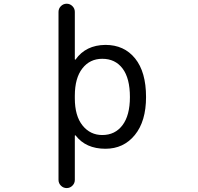

<svg xmlns="http://www.w3.org/2000/svg" viewBox="-20 -794 1040 1011"><path d="M749 -283.2Q749 -155.3 689.9 -83Q630.9 -10.7 535.2 -10.7Q431.6 -10.7 377.9 -81.1Q377 -82 375.5 -81.5Q374 -81.1 374 -80.1V153.3Q374 170.9 361.3 183.6Q348.6 196.3 331.1 196.3Q313.5 196.3 300.8 183.6Q288.1 170.9 288.1 153.3V-731.4Q288.1 -749 300.8 -761.7Q313.5 -774.4 331.1 -774.4Q348.6 -774.4 361.3 -761.7Q374 -749 374 -731.4V-482.4Q374 -480.5 375.5 -480Q377 -479.5 377.9 -480.5Q431.6 -556.6 535.2 -557.6Q633.8 -557.6 691.4 -486.3Q749 -415 749 -283.2ZM664.1 -283.2Q664.1 -381.8 625.5 -433.1Q586.9 -484.4 518.6 -484.4Q453.1 -484.4 413.6 -433.6Q374 -382.8 374 -290V-276.4Q374 -183.6 414.6 -133.3Q455.1 -83 518.6 -83Q585.9 -83 625 -134.8Q664.1 -186.5 664.1 -283.2Z"/></svg>

Font: Rounded Mgen+ 1mn regular
Style: Regular
Weight: 400
Designer: [Source Han Sans]
Ryoko NISHIZUKA  (kana & ideographs); Paul D. Hunt (Latin, Greek & Cyrillic); Wenlong ZHANG  (bopomofo
Version: Version 1.059.20150602